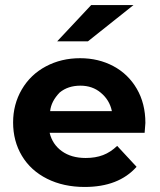

<svg xmlns="http://www.w3.org/2000/svg" viewBox="-20 -734 636 762"><path d="M342 -714H510L329 -570H207ZM424 -293Q415 -337 380 -366Q347 -394 299 -394Q250 -394 217 -367Q183 -332 179 -293ZM554 -207H177Q188 -161 225.5 -134Q263 -107 320 -107Q359 -107 389 -118.5Q419 -130 445 -155L522 -72Q451 8 316 8Q232 8 167 -24.5Q102 -57 67 -115.5Q32 -174 32 -248Q32 -320 66.5 -379Q101 -438 162 -470.5Q223 -503 298 -503Q371 -503 430 -471.5Q489 -440 523 -381.5Q557 -323 557 -246Q557 -243 554 -207Z"/></svg>

Font: Montserrat GRBold
Style: Regular
Weight: 700
Designer: Julieta Ulanovsky
Foundry: Julieta Ulanovsky
Version: Version 1.00 May 29, 2023, initial release